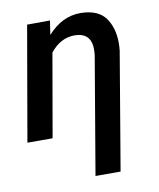

<svg xmlns="http://www.w3.org/2000/svg" viewBox="-83 -604 721 872"><g transform="rotate(-10 277.0 -167.5)"><path d="M100.1 -528.3 8.3 0H124.5L191.4 -383.8C223.1 -423.3 260.3 -442.9 303.2 -442.9C304.2 -442.9 305.7 -442.9 307.1 -442.9C350.6 -441.9 375 -420.4 379.4 -378.9C379.9 -374 379.9 -369.1 379.9 -364.3C379.9 -356 379.4 -347.2 378.4 -338.4L286.6 202.6H402.3L493.7 -338.9C495.1 -351.6 495.6 -363.8 495.6 -375C495.6 -420.4 484.9 -458.5 462.9 -489.7C440.9 -520.5 403.8 -536.6 351.6 -538.1C350.1 -538.1 348.6 -538.1 347.2 -538.1C290 -538.1 239.7 -513.2 195.8 -463.9L205.6 -528.8Z"/></g></svg>

Font: Roboto Medium
Style: Italic
Weight: 500
Italic angle: -12°
Designer: Google
Version: Version 2.137; 2017